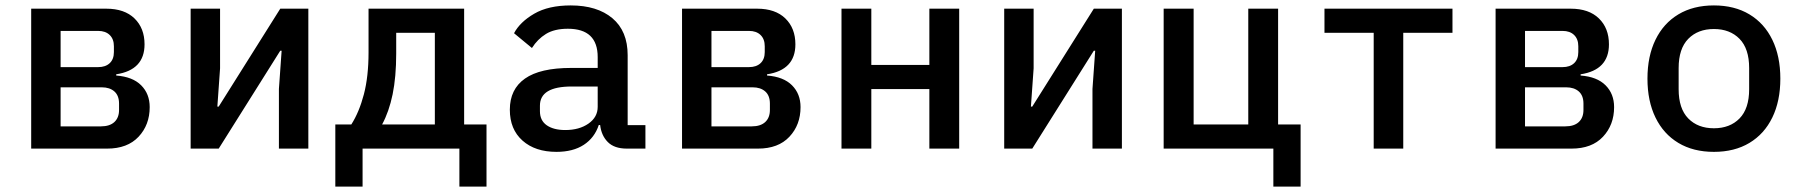

<svg xmlns="http://www.w3.org/2000/svg" viewBox="-20 -548 6640 708"><path d="M95 0V-516H372Q439 -516 476 -480Q513 -444 513 -384.5Q513 -290 408.5 -274V-269.5Q469 -265 500.5 -233.5Q532 -202 532 -153Q532 -87.5 491 -43.8Q450 0 375 0ZM203.5 -300.5H342Q369 -300.5 384.5 -315Q400 -329.5 400 -356V-377.5Q400 -404 384.5 -419Q369 -434 342 -434H203.5ZM203.5 -82H352Q384.5 -82 401.8 -98Q419 -114 419 -142.5V-166Q419 -195.5 401.8 -210.8Q384.5 -226 355.5 -226H203.5Z M683 0V-516H791.5V-296L781.5 -155H786.5L1013.5 -516H1117V0H1008.5V-220L1018.5 -361H1013.5L786.5 0Z M1216.5 140V-89H1275.5Q1304.5 -134.5 1321.8 -200.2Q1339 -266 1339 -354.5V-516H1691.5V-89H1774V140H1674V0H1317V140ZM1389 -89H1583.5V-427H1441V-350.5Q1441 -264.5 1427.8 -200.2Q1414.5 -136 1389 -89Z M2360 0H2291.5Q2245.5 0 2221.5 -24Q2197.5 -48 2193 -87H2188Q2172.5 -40 2132.8 -14Q2093 12 2032 12Q1953.5 12 1906.8 -29.5Q1860 -71 1860 -143.5Q1860 -219 1915.8 -258.2Q1971.5 -297.5 2086 -297.5H2184V-337.5Q2184 -442 2074 -442Q2024.5 -442 1993.2 -422.8Q1962 -403.5 1941.5 -371L1875.5 -425.5Q1897.5 -467 1950 -497.5Q2002.5 -528 2084.5 -528Q2182 -528 2238.2 -480.8Q2294.5 -433.5 2294.5 -344.5V-86.5H2360ZM2064.5 -68.5Q2116 -68.5 2150 -92.2Q2184 -116 2184 -154V-229H2088Q1971 -229 1971 -158.5V-138Q1971 -103.5 1996.2 -86Q2021.5 -68.5 2064.5 -68.5Z M2495 0V-516H2772Q2839 -516 2876 -480Q2913 -444 2913 -384.5Q2913 -290 2808.5 -274V-269.5Q2869 -265 2900.5 -233.5Q2932 -202 2932 -153Q2932 -87.5 2891 -43.8Q2850 0 2775 0ZM2603.5 -300.5H2742Q2769 -300.5 2784.5 -315Q2800 -329.5 2800 -356V-377.5Q2800 -404 2784.5 -419Q2769 -434 2742 -434H2603.5ZM2603.5 -82H2752Q2784.5 -82 2801.8 -98Q2819 -114 2819 -142.5V-166Q2819 -195.5 2801.8 -210.8Q2784.5 -226 2755.5 -226H2603.5Z M3083 0V-516H3193V-308.5H3407V-516H3517V0H3407V-219.5H3193V0Z M3683 0V-516H3791.5V-296L3781.5 -155H3786.5L4013.5 -516H4117V0H4008.5V-220L4018.5 -361H4013.5L3786.5 0Z M4675.5 140V0H4271V-516H4381.5V-89H4583V-516H4693V-89H4776V140Z M5045.5 0V-427H4864V-516H5336V-427H5154.5V0Z M5495 0V-516H5772Q5839 -516 5876 -480Q5913 -444 5913 -384.5Q5913 -290 5808.5 -274V-269.5Q5869 -265 5900.5 -233.5Q5932 -202 5932 -153Q5932 -87.5 5891 -43.8Q5850 0 5775 0ZM5603.5 -300.5H5742Q5769 -300.5 5784.5 -315Q5800 -329.5 5800 -356V-377.5Q5800 -404 5784.5 -419Q5769 -434 5742 -434H5603.5ZM5603.5 -82H5752Q5784.5 -82 5801.8 -98Q5819 -114 5819 -142.5V-166Q5819 -195.5 5801.8 -210.8Q5784.5 -226 5755.5 -226H5603.5Z M6300 12Q6224 12 6169 -21Q6114 -54 6084.5 -114.8Q6055 -175.5 6055 -258Q6055 -340.5 6084.5 -401.2Q6114 -462 6169 -495Q6224 -528 6300 -528Q6376 -528 6431 -495Q6486 -462 6515.5 -401.2Q6545 -340.5 6545 -258Q6545 -175.5 6515.5 -114.8Q6486 -54 6431 -21Q6376 12 6300 12ZM6300 -75Q6359 -75 6394.5 -111.2Q6430 -147.5 6430 -219V-297Q6430 -368.5 6394.5 -404.8Q6359 -441 6300 -441Q6241 -441 6205.5 -404.8Q6170 -368.5 6170 -297V-219Q6170 -147.5 6205.5 -111.2Q6241 -75 6300 -75Z"/></svg>

Font: Lilex Medium
Style: Regular
Weight: 500
Designer: Mike Abbink, Paul van der Laan, Pieter van Rosmalen, Mikhael Khrustik
Foundry: Mikhael Khrustik
Version: Version 1.100